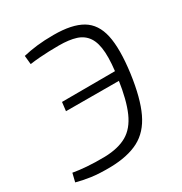

<svg xmlns="http://www.w3.org/2000/svg" viewBox="-168 -824 907 959"><g transform="rotate(-30 286.0 -345.0)"><path d="M277 -702Q382 -702 439.5 -668Q497 -634 514 -555.5Q531 -477 513 -342Q495 -211 458.5 -134Q422 -57 358 -23.5Q294 10 194 12Q128 13 83 6.5Q38 0 2 -10L14 -59Q47 -53 92.5 -49.5Q138 -46 195 -47Q273 -49 322.5 -77.5Q372 -106 401 -171.5Q430 -237 446 -348Q460 -439 456.5 -496.5Q453 -554 431.5 -586Q410 -618 371 -630.5Q332 -643 273 -643Q242 -643 215 -642Q188 -641 161.5 -639Q135 -637 105 -633L100 -683Q138 -692 180 -697Q222 -702 277 -702ZM493 -392 485 -340 140 -341 146 -391Z"/></g></svg>

Font: Exo 2 Light
Style: Italic
Weight: 300
Italic angle: -8°
Designer: Natanael Gama
Foundry: Natanael Gama
Version: Version 2.010